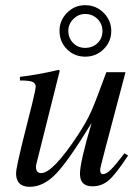

<svg xmlns="http://www.w3.org/2000/svg" viewBox="-20 -711 540 742"><path d="M310 -492Q267 -492 238.5 -521Q210 -550 210 -592Q210 -632 239 -661.5Q268 -691 309 -691Q351 -691 380.5 -661.5Q410 -632 410 -591Q410 -550 380.5 -521Q351 -492 310 -492ZM309 -657Q283 -657 263.5 -637.5Q244 -618 244 -592Q244 -564 262.5 -545Q281 -526 309 -526Q338 -526 357 -544.5Q376 -563 376 -591Q376 -619 356.5 -638Q337 -657 309 -657ZM461 -119 475 -110Q427 -37 400 -14Q373 9 337 9Q289 9 289 -39Q289 -84 334 -236Q245 -90 196.5 -39.5Q148 11 95 11Q42 11 42 -42Q42 -60 69 -170L104 -309Q118 -367 118 -376Q118 -388 107 -394Q96 -400 57 -400V-414Q126 -422 207 -441L211 -438L122 -83Q119 -74 119 -67Q119 -42 139 -42Q184 -42 281 -189Q314 -239 332.5 -280.5Q351 -322 391 -432H465L386 -133Q367 -61 367 -55Q367 -38 378 -38Q390 -38 407 -54Q424 -70 461 -119Z"/></svg>

Font: STIX
Style: Italic
Weight: 400
Italic angle: -16.33°
Designer: MicroPress Inc., with final additions and corrections provided by Coen Hoffman, Elsevier (retired)
Version: Version 1.1.1